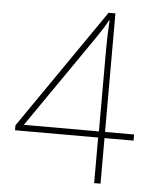

<svg xmlns="http://www.w3.org/2000/svg" viewBox="-52 -858 655 810"><g transform="rotate(5 275.5 -453.5)"><path d="M25 -286V-307L375 -814H404V-312H527V-286H404V-93H377V-286ZM378 -541Q378 -606 378 -647.5Q378 -689 379 -720Q380 -751 382 -782L380 -783Q370 -764 359 -746.5Q348 -729 333 -707L60 -312H378Z"/></g></svg>

Font: Noto Sans Oriya UI Thin
Style: Regular
Weight: 100
Designer: Amélie Bonet and Sol Matas
Foundry: Google LLC
Version: Version 2.000